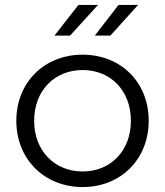

<svg xmlns="http://www.w3.org/2000/svg" viewBox="-20 -751 667 776"><path d="M200 -607H263L376 -731H297ZM363 -607H426L538 -731H459ZM314 5C468 5 581 -107 581 -263C581 -419 468 -530 314 -530C160 -530 46 -419 46 -263C46 -107 160 5 314 5ZM314 -58C202 -58 118 -140 118 -263C118 -386 202 -468 314 -468C426 -468 509 -386 509 -263C509 -140 426 -58 314 -58Z"/></svg>

Font: Montserrat Lite
Style: Regular
Weight: 400
Designer: Julieta Ulanovsky
Foundry: Julieta Ulanovsky
Version: Version 7.200;PS 007.200;hotconv 1.0.88;makeotf.lib2.5.64775